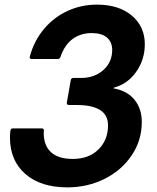

<svg xmlns="http://www.w3.org/2000/svg" viewBox="-20 -796 680 830"><path d="M23 -202Q23 -212 25 -232Q27 -241 35 -241H160Q170 -241 170 -231Q169 -228 169 -221Q169 -167 200.5 -138Q232 -109 295 -109Q364 -109 405.5 -150Q447 -191 447 -254Q447 -299 412.5 -320.5Q378 -342 314 -342H278Q273 -342 270.5 -345Q268 -348 269 -353L286 -450Q288 -459 297 -459H330Q389 -459 427 -493.5Q465 -528 465 -580Q465 -614 442.5 -633.5Q420 -653 376 -653Q329 -653 294 -627.5Q259 -602 241 -549Q238 -541 230 -541H117Q106 -541 109 -552Q127 -619 169.5 -670Q212 -721 271.5 -748.5Q331 -776 399 -776Q494 -776 550 -728.5Q606 -681 606 -605Q606 -539 569.5 -486.5Q533 -434 475 -418Q470 -416 470 -415Q470 -414 476 -413Q532 -402 562.5 -363.5Q593 -325 593 -269Q593 -189 549 -124Q505 -59 431.5 -22.5Q358 14 271 14Q156 14 89.5 -44Q23 -102 23 -202Z"/></svg>

Font: Open Sauce Two
Style: Bold Italic
Weight: 700
Italic angle: -10°
Designer: Alfredo Marco Pradil
Foundry: Creative Sauce Fz LLC
Version: Version 1.477